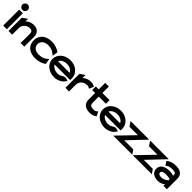

<svg xmlns="http://www.w3.org/2000/svg" viewBox="426 -2231 3830 3830"><g transform="rotate(45 2340.5 -316.5)"><path d="M13 -568C13 -525 48 -492 90 -492C132 -492 167 -525 167 -568C167 -611 132 -644 90 -644C48 -644 13 -611 13 -568ZM39 0H142V-451H39Z M190 0H294V-186C294 -234 315 -272 344 -298C369 -322 407 -341 456 -341C508 -341 531 -313 531 -267V0H633V-280C633 -374 578 -443 465 -443C390 -443 335 -413 294 -374V-447L190 -374Z M677 -225C677 -192 682 -160 694 -131C727 -48 811 11 948 11C1050 11 1127 -22 1181 -60L1161 -179L1118 -143C1080 -113 1023 -92 948 -92C850 -92 784 -142 784 -226C784 -245 788 -263 796 -279C819 -325 871 -360 954 -360C1029 -360 1080 -339 1117 -308L1161 -272L1181 -391C1127 -429 1050 -462 948 -462C905 -462 868 -456 832 -443C741 -410 677 -336 677 -225Z M1204 -226C1204 -95 1321 11 1480 11C1585 11 1672 -38 1717 -111L1726 -126L1710 -133C1709 -133 1641 -164 1590 -126C1559 -104 1523 -90 1480 -90C1404 -90 1338 -126 1315 -177H1753V-224C1753 -356 1639 -462 1480 -462C1321 -462 1204 -357 1204 -226ZM1314 -272C1336 -324 1402 -361 1480 -361C1557 -361 1621 -325 1643 -272Z M1794 0H1897V-190C1897 -238 1917 -276 1946 -302C1971 -326 2009 -345 2058 -345C2103 -345 2107 -340 2124 -329L2139 -319L2182 -417L2168 -424C2141 -436 2125 -447 2066 -447C1992 -447 1937 -417 1897 -378V-466L1794 -394Z M2204 -347H2286V-160C2288 -52 2356 11 2486 11C2562 11 2594 -10 2627 -33L2637 -40L2591 -130L2577 -120C2547 -98 2548 -90 2486 -90C2417 -90 2389 -115 2389 -171V-347H2591V-449H2389V-632H2286V-449H2204Z M2626 -226C2626 -95 2743 11 2902 11C3007 11 3094 -38 3139 -111L3148 -126L3132 -133C3131 -133 3063 -164 3012 -126C2981 -104 2945 -90 2902 -90C2826 -90 2760 -126 2737 -177H3175V-224C3175 -356 3061 -462 2902 -462C2743 -462 2626 -357 2626 -226ZM2736 -272C2758 -324 2824 -361 2902 -361C2979 -361 3043 -325 3065 -272Z M3142 0H3681L3618 -90H3364L3707 -451H3182L3245 -355H3485Z M3694 0H4233L4170 -90H3916L4259 -451H3734L3797 -355H4037Z M4216 -140C4216 -47 4296 11 4410 11C4474 11 4529 -20 4560 -43V0H4656V-295C4656 -407 4587 -462 4455 -462C4360 -462 4303 -438 4260 -401L4250 -393L4305 -311L4318 -323C4355 -353 4388 -361 4455 -361C4529 -361 4553 -347 4553 -299V-280C4529 -288 4489 -298 4445 -298C4317 -298 4216 -255 4216 -140ZM4323 -141C4323 -185 4371 -199 4445 -199C4488 -199 4531 -190 4553 -184V-151C4539 -137 4482 -88 4414 -88C4355 -88 4323 -105 4323 -141Z"/></g></svg>

Font: Charger Sport
Style: BlkExt
Weight: 900
Designer: Jasper
Foundry: Cannot Into Space Fonts
Version: Version 1.1